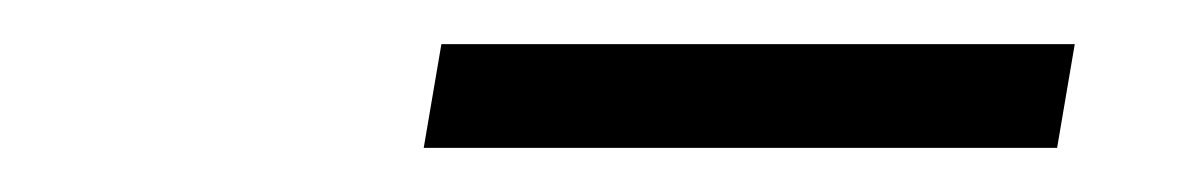

<svg xmlns="http://www.w3.org/2000/svg" viewBox="-20 -686 540 87"><path d="M467 -666 459 -619H172L180 -666Z"/></svg>

Font: Inria Serif
Style: Italic
Weight: 400
Italic angle: -10°
Designer: Black Foundry Team
Foundry: Black Foundry
Version: Version 1.000; ttfautohint (v1.8.3)